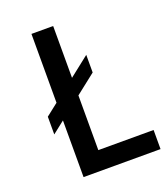

<svg xmlns="http://www.w3.org/2000/svg" viewBox="-137 -847 826 945"><g transform="rotate(-20 276.0 -375.0)"><path d="M137.7 -389.5V-750H251.4V-478.6L355.9 -560.9V-468.6L251.4 -386.4V-100H540.9V0H137.7V-296.8L74.1 -246.8V-339.5Z"/></g></svg>

Font: Spartan MB SemBd
Style: Regular
Weight: 600
Designer: Matt Bailey, Mirko Velimirovic
Foundry: Matt Bailey
Version: Version 1.005